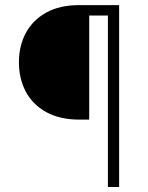

<svg xmlns="http://www.w3.org/2000/svg" viewBox="-20 -748 593 768"><path d="M456.5 -686H336.9V-269.5H295.9Q218.3 -270 164.6 -299.8Q110.8 -329.6 83.3 -381.3Q55.7 -433.1 55.7 -499Q55.7 -564.5 83.3 -616Q110.8 -667.5 164.6 -697.5Q218.3 -727.5 295.9 -727.5H456.5ZM411.6 0V-727.5H456.5V0Z"/></svg>

Font: Inter Tight ExtraLight
Style: Regular
Weight: 250
Designer: Rasmus Andersson
Foundry: rsms
Version: Version 3.004